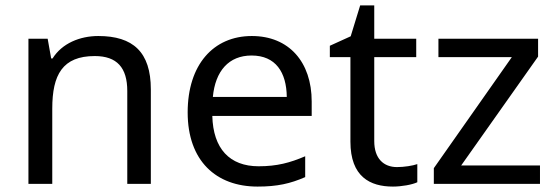

<svg xmlns="http://www.w3.org/2000/svg" viewBox="-20 -679 2053 709"><path d="M343 -546C275 -546 209 -519 174 -463H169L156 -536H85V0H173V-278C173 -403 211 -472 330 -472C412 -472 450 -429 450 -343V0H537V-349C537 -487 471 -546 343 -546Z M910 -546C768 -546 673 -440 673 -264C673 -85 778 10 931 10C1004 10 1052 -1 1107 -25V-102C1051 -78 1003 -65 935 -65C828 -65 767 -130 764 -251H1131V-304C1131 -450 1047 -546 910 -546ZM909 -474C998 -474 1038 -412 1039 -321H766C775 -417 825 -474 909 -474Z M1446 -62C1397 -62 1362 -93 1362 -158V-468H1517V-536H1362V-659H1310L1275 -545L1198 -510V-468H1274V-156C1274 -26 1347 10 1431 10C1463 10 1502 3 1521 -6V-73C1504 -67 1472 -62 1446 -62Z M1974 0V-68H1683L1967 -470V-536H1599V-468H1870L1582 -58V0Z"/></svg>

Font: Noto Sans Tifinagh Agraw Imazighen
Style: Regular
Weight: 400
Designer: JamraPatel
Foundry: JamraPatel LLC
Version: Version 2.006